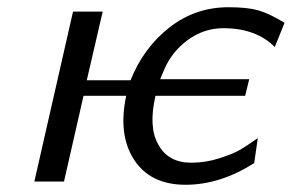

<svg xmlns="http://www.w3.org/2000/svg" viewBox="-20 -502 807 531"><path d="M75 0 182 -470H264L220 -280H341Q377 -370 448.5 -426Q520 -482 612 -482Q664 -482 694 -473.5Q724 -465 767 -439L740 -372Q688 -424 598 -424Q544 -424 499.5 -391.5Q455 -359 434 -309Q430 -299 428 -295L423 -283H669V-282L658 -237H410Q390 -150 418 -102Q445 -52 509 -52Q549 -52 587.5 -64.5Q626 -77 644.5 -88Q663 -99 693 -120L683 -51Q589 9 493 9Q396 9 351 -60Q306 -129 329 -237H211L157 0Z"/></svg>

Font: Coval
Style: Light Italic
Weight: 300
Foundry: Context Ltd
Version: Version 001.000